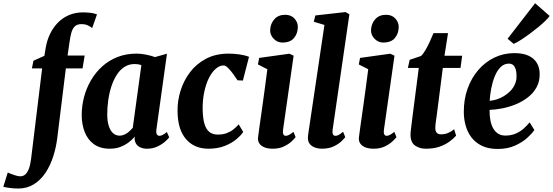

<svg xmlns="http://www.w3.org/2000/svg" viewBox="-148 -890 3346 1162"><path d="M128.5 -600Q136 -645 154.5 -683.8Q173 -722.5 201.5 -752Q230 -781.5 268.5 -798.2Q307 -815 353.5 -815Q374.5 -815 396.8 -812.8Q419 -810.5 439 -803L410 -720.5Q400.5 -728 384.5 -736Q368.5 -744 344.5 -744Q318.5 -744 304.5 -730.2Q290.5 -716.5 283.8 -691.8Q277 -667 272.5 -633.5L261 -554H364.5L351.5 -476H250.5L199 -58Q192 1 174.2 56.5Q156.5 112 127.5 155.5Q98.5 199 57.2 225Q16 251 -38 251Q-63.5 251 -89.2 247.5Q-115 244 -128 240.5L-101 154Q-97.5 156 -83.8 161.5Q-70 167 -53.5 172Q-37 177 -25.5 177Q-7.5 177 5.2 165.8Q18 154.5 26.8 131.2Q35.5 108 40 73L107 -476H45L54.5 -522.5L120.5 -552Z M798.5 -105.5Q796 -85 801.5 -76.5Q807 -68 817.5 -68Q825 -68 835.5 -73Q846 -78 862 -91L876 -59Q870.5 -50.5 852 -33.8Q833.5 -17 805.2 -3.5Q777 10 741 10Q709.5 10 689 -5.2Q668.5 -20.5 666.5 -50.5L668 -63.5Q652.5 -45 630.5 -28.2Q608.5 -11.5 580.2 -0.8Q552 10 516.5 10Q458 10 420.2 -17.5Q382.5 -45 364.5 -91.2Q346.5 -137.5 346.5 -193.5Q346.5 -249 360.8 -303Q375 -357 402.8 -404.5Q430.5 -452 470.8 -488.2Q511 -524.5 563.2 -545Q615.5 -565.5 678.5 -565.5Q706.5 -565.5 737.8 -559Q769 -552.5 790 -544.5L862.5 -565ZM707.5 -495.5Q698.5 -499 688.2 -500.8Q678 -502.5 667 -502.5Q631.5 -502.5 604 -484.2Q576.5 -466 557 -434.5Q537.5 -403 525 -363.5Q512.5 -324 506.8 -281.2Q501 -238.5 501 -198Q501 -157 510.2 -128Q519.5 -99 536.2 -84Q553 -69 575.5 -69Q587.5 -69 598.8 -73Q610 -77 620 -83.8Q630 -90.5 638.8 -99Q647.5 -107.5 655.5 -116.5Z M1113.5 10Q1028 10 977.8 -48Q927.5 -106 926.5 -217Q925.5 -278 944.2 -339.5Q963 -401 1001.5 -452.2Q1040 -503.5 1098.8 -534.5Q1157.5 -565.5 1236.5 -565.5Q1266 -565.5 1300.5 -560.8Q1335 -556 1359 -546L1322 -402.5L1289.5 -404Q1278 -422 1262.8 -442.8Q1247.5 -463.5 1232.2 -478.8Q1217 -494 1205 -494Q1181.5 -494 1158.2 -474.2Q1135 -454.5 1116.8 -418.5Q1098.5 -382.5 1088 -332.8Q1077.5 -283 1078.5 -223.5Q1080 -170.5 1090.2 -138Q1100.5 -105.5 1120.2 -90.5Q1140 -75.5 1169.5 -75.5Q1200.5 -75.5 1223.5 -84Q1246.5 -92.5 1264.2 -106.5Q1282 -120.5 1296.5 -137.5L1324 -91.5Q1311 -71.5 1282.8 -47.5Q1254.5 -23.5 1212 -6.8Q1169.5 10 1113.5 10Z M1502.5 10Q1472 10 1451.2 1.2Q1430.5 -7.5 1420.8 -23.2Q1411 -39 1414 -60Q1416.5 -82 1421 -113.5Q1425.5 -145 1431 -184Q1436.5 -223 1443 -269Q1449.5 -315 1456.2 -366Q1463 -417 1470 -471L1413 -500L1420.5 -539.5L1603.5 -565L1629 -553L1565 -104.5Q1562.5 -86.5 1567 -77.2Q1571.5 -68 1581.5 -68Q1590.5 -68 1601 -73.5Q1611.5 -79 1628 -92L1641 -60Q1635 -52 1617.8 -35.2Q1600.5 -18.5 1571.5 -4.2Q1542.5 10 1502.5 10ZM1561 -632.5Q1530 -632.5 1507.8 -656Q1485.5 -679.5 1487 -709.5Q1489 -747.5 1512.8 -774Q1536.5 -800.5 1578 -800.5Q1614 -800.5 1634.5 -777.5Q1655 -754.5 1654.5 -726Q1654 -687 1631.2 -659.8Q1608.5 -632.5 1561 -632.5Z M1865 -104.5Q1862.5 -87.5 1866.8 -77.8Q1871 -68 1882.5 -68Q1890.5 -68 1900 -72.5Q1909.5 -77 1928.5 -92.5L1941.5 -60Q1935.5 -52 1918.5 -35.2Q1901.5 -18.5 1871.8 -4.2Q1842 10 1798.5 10Q1779.5 10 1760 3.5Q1740.5 -3 1728 -17.2Q1715.5 -31.5 1715.5 -55Q1715.5 -61 1716.2 -68Q1717 -75 1718 -81.8Q1719 -88.5 1719.5 -92.5L1815.5 -739L1751 -758.5L1760.5 -796.5L1943 -817L1966.5 -803.5Z M2113 10Q2082.5 10 2061.8 1.2Q2041 -7.5 2031.2 -23.2Q2021.5 -39 2024.5 -60Q2027 -82 2031.5 -113.5Q2036 -145 2041.5 -184Q2047 -223 2053.5 -269Q2060 -315 2066.8 -366Q2073.5 -417 2080.5 -471L2023.5 -500L2031 -539.5L2214 -565L2239.5 -553L2175.5 -104.5Q2173 -86.5 2177.5 -77.2Q2182 -68 2192 -68Q2201 -68 2211.5 -73.5Q2222 -79 2238.5 -92L2251.5 -60Q2245.5 -52 2228.2 -35.2Q2211 -18.5 2182 -4.2Q2153 10 2113 10ZM2171.5 -632.5Q2140.5 -632.5 2118.2 -656Q2096 -679.5 2097.5 -709.5Q2099.5 -747.5 2123.2 -774Q2147 -800.5 2188.5 -800.5Q2224.5 -800.5 2245 -777.5Q2265.5 -754.5 2265 -726Q2264.5 -687 2241.8 -659.8Q2219 -632.5 2171.5 -632.5Z M2494.5 -186.5Q2492 -170 2490.2 -157.5Q2488.5 -145 2487.5 -134.8Q2486.5 -124.5 2486.5 -115Q2486.5 -96 2495.2 -86.5Q2504 -77 2521.5 -77Q2544 -77 2563.2 -85Q2582.5 -93 2600.5 -107.5L2612.5 -69Q2598.5 -53 2574.2 -34.5Q2550 -16 2514.2 -3Q2478.5 10 2428.5 10Q2391.5 10 2363.8 -9.2Q2336 -28.5 2336.5 -76.5Q2336.5 -80 2336.8 -85.5Q2337 -91 2338.5 -102.2Q2340 -113.5 2342.2 -133.2Q2344.5 -153 2348.5 -184.5L2386.5 -479H2320.5L2331.5 -528L2399.5 -551Q2413 -563 2427 -587Q2441 -611 2453.5 -638.5Q2466 -666 2475.5 -689.5H2563.5L2542 -552.5H2649L2639 -479H2532Z M3086 -103.5Q3072.5 -82.5 3042.8 -55.5Q3013 -28.5 2968.2 -8.5Q2923.5 11.5 2864.5 11.5Q2808 11.5 2768.8 -7.5Q2729.5 -26.5 2705.2 -58.5Q2681 -90.5 2670 -130.5Q2659 -170.5 2659 -211.5Q2658.5 -288 2681.8 -353Q2705 -418 2746.5 -466.2Q2788 -514.5 2844 -541.5Q2900 -568.5 2965 -568.5Q3018 -568.5 3051.5 -552.5Q3085 -536.5 3101.2 -508.8Q3117.5 -481 3118 -446.5Q3119.5 -398.5 3099.8 -362.5Q3080 -326.5 3046.8 -300.8Q3013.5 -275 2973 -258.5Q2932.5 -242 2891.2 -234Q2850 -226 2815 -225Q2814.5 -189 2820.2 -160.2Q2826 -131.5 2838 -111.2Q2850 -91 2868.2 -80.2Q2886.5 -69.5 2910 -69.5Q2946.5 -69.5 2974 -81.8Q3001.5 -94 3022 -112.5Q3042.5 -131 3057.5 -149.5ZM2932.5 -505Q2902.5 -505 2881.2 -483.5Q2860 -462 2846.2 -427.8Q2832.5 -393.5 2825 -354.5Q2817.5 -315.5 2815.5 -280Q2834.5 -281 2857 -288Q2879.5 -295 2901.2 -308Q2923 -321 2941 -339.5Q2959 -358 2969.2 -382.2Q2979.5 -406.5 2978 -435.5Q2977 -470 2965.5 -487.5Q2954 -505 2932.5 -505ZM2924 -655.5 3090.5 -870.5 3178.5 -793.5Q3172.5 -783.5 3154.2 -765.5Q3136 -747.5 3110.5 -726.5Q3085 -705.5 3057.2 -685Q3029.5 -664.5 3004 -648.2Q2978.5 -632 2961 -624.5Z"/></svg>

Font: Merriweather 24pt ExtraBold
Style: Italic
Weight: 800
Italic angle: -7.8°
Version: Version 2.101